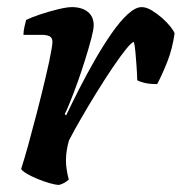

<svg xmlns="http://www.w3.org/2000/svg" viewBox="-20 -520 511 540"><path d="M146.5 0Q136 0 119 -5Q102 -10 84.5 -17.2Q67 -24.5 54.2 -32.2Q41.5 -40 39.5 -45Q48 -71 59.8 -113.5Q71.5 -156 84.5 -206.2Q97.5 -256.5 108.5 -303.5Q114 -326 118.2 -346.2Q122.5 -366.5 125 -381.5Q127.5 -396.5 127.5 -402Q127.5 -413.5 119.8 -417.8Q112 -422 97 -422H46Q46 -432.5 48.8 -444.8Q51.5 -457 53.5 -464Q68 -471 93.2 -479.5Q118.5 -488 143.5 -494Q168.5 -500 182 -500Q210 -500 226.8 -486.8Q243.5 -473.5 243.5 -448.5Q243.5 -437.5 236.8 -411.8Q230 -386 220 -353.8Q210 -321.5 198.5 -289.5Q187 -257.5 177 -232.8Q167 -208 162 -199L166 -195.5Q182.5 -230 203.2 -270.8Q224 -311.5 247.2 -352Q270.5 -392.5 293.8 -426Q317 -459.5 339 -479.8Q361 -500 378.5 -500Q391.5 -500 406.5 -491Q421.5 -482 435.8 -469.5Q450 -457 459.8 -444.5Q469.5 -432 471 -426Q465 -383 450.5 -346.2Q436 -309.5 422 -283.5Q400 -283.5 386 -287Q372 -290.5 366 -294.5Q365.5 -313 364 -334.2Q362.5 -355.5 360.8 -374.5Q359 -393.5 356.5 -402Q350.5 -401.5 334.5 -381.8Q318.5 -362 297 -330.2Q275.5 -298.5 252.5 -261.2Q229.5 -224 208.8 -188.2Q188 -152.5 174 -125Q170 -111.5 167.8 -97.2Q165.5 -83 165.5 -68.5Q165.5 -55 167.8 -41.5Q170 -28 173.5 -15Q169.5 -11 162 -6.5Q154.5 -2 146.5 0Z"/></svg>

Font: Texturina Medium
Style: Italic
Weight: 500
Italic angle: -11°
Designer: Guillermo Torres Carreño
Foundry: Omnibus-Type
Version: Version 1.002